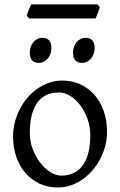

<svg xmlns="http://www.w3.org/2000/svg" viewBox="-20 -833 543 868"><path d="M388.2 -222.2Q388.2 -260.7 375.5 -295.7Q362.8 -330.6 342.8 -357.2Q322.8 -383.8 297.4 -399.4Q272 -415 247.1 -415Q210 -415 184.6 -400.9Q159.2 -386.7 143.8 -362.1Q128.4 -337.4 121.6 -303.7Q114.7 -270 114.7 -231Q114.7 -192.4 128.4 -157.5Q142.1 -122.6 162.8 -96.2Q183.6 -69.8 208.5 -54.4Q233.4 -39.1 255.9 -39.1Q290.5 -39.1 315.4 -52Q340.3 -64.9 356.4 -88.9Q372.6 -112.8 380.4 -146.5Q388.2 -180.2 388.2 -222.2ZM463.9 -236.8Q463.9 -204.1 455.6 -172.9Q447.3 -141.6 432.6 -113.8Q418 -85.9 397.5 -62.3Q377 -38.6 352.3 -21.5Q327.6 -4.4 299.8 5.1Q272 14.6 242.2 14.6Q195.8 14.6 158.4 -2.9Q121.1 -20.5 94.5 -51.3Q67.9 -82 53.5 -124.5Q39.1 -167 39.1 -216.8Q39.1 -249 47.1 -280.3Q55.2 -311.5 69.6 -339.6Q84 -367.7 104.2 -391.4Q124.5 -415 149.2 -432.1Q173.8 -449.2 202.4 -459Q231 -468.8 261.2 -468.8Q307.1 -468.8 344.5 -451.2Q381.8 -433.6 408.4 -402.6Q435.1 -371.6 449.5 -329.1Q463.9 -286.6 463.9 -236.8ZM407.7 -615.7Q407.7 -602.1 403.3 -589.8Q398.9 -577.6 391.4 -568.6Q383.8 -559.6 373.5 -554.2Q363.3 -548.8 351.1 -548.8Q329.1 -548.8 319.6 -561Q310.1 -573.2 310.1 -595.7Q310.1 -609.4 314.5 -621.6Q318.8 -633.8 326.7 -642.8Q334.5 -651.9 344.5 -657Q354.5 -662.1 366.2 -662.1Q407.7 -662.1 407.7 -615.7ZM212.4 -615.7Q212.4 -602.1 208 -589.8Q203.6 -577.6 196 -568.6Q188.5 -559.6 178.2 -554.2Q168 -548.8 155.8 -548.8Q133.8 -548.8 124.3 -561Q114.7 -573.2 114.7 -595.7Q114.7 -609.4 119.1 -621.6Q123.5 -633.8 131.3 -642.8Q139.2 -651.9 149.2 -657Q159.2 -662.1 170.9 -662.1Q212.4 -662.1 212.4 -615.7ZM431.2 -801.3Q430.2 -795.9 427.7 -788.8Q425.3 -781.7 422.4 -774.7Q419.4 -767.6 416.7 -760.7Q414.1 -753.9 412.1 -749.5H111.8L101.1 -761.7Q102.1 -767.1 104.5 -773.9Q106.9 -780.8 109.9 -787.8Q112.8 -794.9 115.7 -801.5Q118.7 -808.1 121.1 -813H420.4Z"/></svg>

Font: Gentium Kaktovik
Style: Regular
Weight: 400
Designer: J. Victor Gaultney and Annie Olsen
Foundry: SIL International
Version: Version 1.102; 2013; Maintenance release